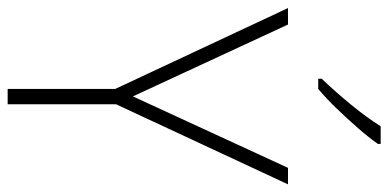

<svg xmlns="http://www.w3.org/2000/svg" viewBox="-270 -720 990 489"><g transform="rotate(90 224.5 -475.0)"><path d="M225 -319 407 -714H449L245 -276V0H206V-274L0 -714H42ZM346 -943Q330 -920 306 -892.5Q282 -865 256 -838Q230 -811 206 -791H180V-800Q212 -833 246 -874.5Q280 -916 301 -950H346Z"/></g></svg>

Font: Noto Sans Khmer UI SemiCondensed ExtraLight
Style: Regular
Weight: 200
Width: 4
Designer: Danh Hong and the Monotype Design Team
Foundry: Monotype Imaging Inc.
Version: Version 2.002; ttfautohint (v1.8.4.7-5d5b)